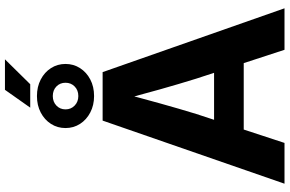

<svg xmlns="http://www.w3.org/2000/svg" viewBox="-215 -943 1158 768"><g transform="rotate(-90 364.0 -559.0)"><path d="M13.2 0 265.6 -727.5H459.5L714.8 0H548.8L433.6 -352.5Q412.1 -421.4 390.4 -498.5Q368.7 -575.7 343.3 -670.4H380.9Q356 -575.7 334.5 -498.3Q313 -420.9 292 -352.5L176.3 0ZM172.4 -163.1V-281.7H556.2V-163.1ZM317.4 -1017.1 388.7 -1118.2H510.7L411.1 -1017.1ZM363.8 -761.7Q327.1 -761.7 298.1 -776.9Q269 -792 252.4 -817.9Q235.8 -843.8 235.8 -876Q235.8 -908.2 252.4 -934.1Q269 -960 297.9 -975.1Q326.7 -990.2 363.8 -990.2Q400.9 -990.2 429.9 -975.1Q459 -960 475.6 -934.1Q492.2 -908.2 492.2 -876Q492.2 -843.8 475.6 -817.9Q459 -792 430.2 -776.9Q401.4 -761.7 363.8 -761.7ZM363.8 -824.7Q387.2 -824.7 402.1 -839.4Q417 -854 417 -876Q417 -897.9 402.1 -912.4Q387.2 -926.8 363.8 -926.8Q340.8 -926.8 325.7 -912.4Q310.5 -897.9 310.5 -876Q310.5 -854 325.7 -839.4Q340.8 -824.7 363.8 -824.7Z"/></g></svg>

Font: Inter 24pt
Style: Bold
Weight: 700
Designer: Rasmus Andersson
Foundry: rsms
Version: Version 4.001;git-66647c0bb